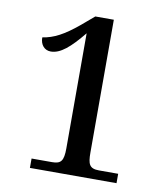

<svg xmlns="http://www.w3.org/2000/svg" viewBox="-76 -721 684 786"><g transform="rotate(10 266.0 -328.5)"><path d="M101 0H461V-39H381C341 -39 334 -57 334 -105V-657H257L204 -612C146 -564 105 -542 58 -535C58 -504 76 -484 102 -484C142 -484 181 -518 234 -583V-105C234 -52 223 -39 186 -39H101Z"/></g></svg>

Font: Noto Serif Oriya Medium
Style: Regular
Weight: 500
Designer: David Williams
Foundry: Google LLC, David Williams
Version: Version 1.051